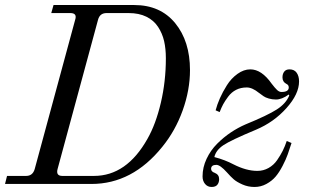

<svg xmlns="http://www.w3.org/2000/svg" viewBox="-30 -732 1240 764"><path d="M-10 0 -2 -32H74Q100 -32 108 -59L269 -653Q278 -680 250 -680H174L183 -712H504Q608 -712 667 -640Q726 -568 726 -453Q726 -374 697 -293Q668 -212 616 -148Q497 0 334 0ZM199 -59Q192 -32 218 -32H344Q474 -32 557 -180Q590 -238 610 -323Q630 -408 630 -500Q630 -538 623 -568.5Q616 -599 599 -625Q582 -651 552.5 -665.5Q523 -680 482 -680H394Q367 -680 360 -653ZM776 -30Q776 -66 792 -100Q808 -134 834 -160Q860 -186 888.5 -205Q917 -224 947 -237Q1035 -273 1071.5 -296.5Q1108 -320 1121 -352Q1119 -355 1119 -356Q1092 -336 1068 -336Q1053 -336 1039.5 -340Q1026 -344 1019 -349Q1012 -354 1001 -362Q974 -384 952 -384Q928 -384 909.5 -374.5Q891 -365 878 -347.5Q865 -330 858 -317Q851 -304 844 -286L828 -293Q834 -316 845 -341Q856 -366 873 -393Q890 -420 915 -438Q940 -456 966 -456Q1011 -456 1051 -399Q1064 -382 1072.5 -374Q1081 -366 1090 -366Q1119 -366 1119 -384Q1119 -394 1110 -398Q1094 -406 1094 -424Q1094 -438 1101 -447Q1108 -456 1122 -456Q1141 -456 1150.5 -442.5Q1160 -429 1160 -408Q1160 -358 1110 -302Q1060 -246 989 -216Q888 -174 858.5 -154Q829 -134 823 -107Q865 -96 899 -78Q950 -52 994 -52Q1018 -52 1038.5 -63.5Q1059 -75 1072.5 -94.5Q1086 -114 1095 -132Q1104 -150 1111 -171L1130 -163Q1122 -138 1115 -118Q1108 -98 1094.5 -72Q1081 -46 1066.5 -29Q1052 -12 1030 0Q1008 12 983 12Q957 12 934.5 2Q912 -8 900 -18.5Q888 -29 873 -46Q846 -76 831 -76Q810 -76 810 -60Q810 -49 825 -44Q842 -37 842 -19Q842 -6 835 3Q828 12 812 12Q796 12 786 0Q776 -12 776 -30Z"/></svg>

Font: Old Standard TT
Style: Italic
Weight: 400
Italic angle: -15.2°
Designer: Alexey Kryukov <alexios@thessalonica.org.ru>
Version: Version 2.2